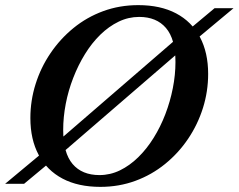

<svg xmlns="http://www.w3.org/2000/svg" viewBox="-45 -717 931 749"><path d="M866 -685 712.5 -557 669.5 -527.5 192 -115.5 156 -89 49 0H-25L130.5 -129.5L169.5 -156L647.5 -569L685.5 -596L792 -685ZM201.5 -210Q201.5 -120.5 238.2 -77.2Q275 -34 343 -34Q385 -34 423 -52.5Q461 -71 494.2 -103.5Q527.5 -136 554.2 -179Q581 -222 600 -271.5Q619 -321 629.2 -373Q639.5 -425 639.5 -475Q639.5 -564.5 602.5 -607.8Q565.5 -651 498 -651Q456 -651 417.8 -632.5Q379.5 -614 346.2 -581.5Q313 -549 286.5 -506Q260 -463 240.8 -413.5Q221.5 -364 211.5 -312Q201.5 -260 201.5 -210ZM767 -428.5Q767 -360.5 746.8 -296Q726.5 -231.5 689 -175.8Q651.5 -120 599.2 -77.5Q547 -35 483 -11.5Q419 12 346.5 12Q260 12 199 -20.2Q138 -52.5 105.8 -112.8Q73.5 -173 73.5 -256.5Q73.5 -324.5 93.8 -389Q114 -453.5 151.8 -509.2Q189.5 -565 241.5 -607.5Q293.5 -650 357.5 -673.5Q421.5 -697 494.5 -697Q581 -697 642 -664.8Q703 -632.5 735 -572.2Q767 -512 767 -428.5Z"/></svg>

Font: Newsreader 36pt SemiBold
Style: Italic
Weight: 600
Italic angle: -17°
Designer: Hugues Gentile
Foundry: Production Type
Version: Version 1.003